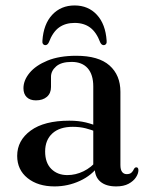

<svg xmlns="http://www.w3.org/2000/svg" viewBox="-20 -673 546 704"><path d="M327.5 -56.5V-64.5L322 -65.5V-356Q322 -399.5 301.5 -422.8Q281 -446 242.5 -446Q204.5 -446 185.8 -429.5Q167 -413 167 -391.5V-354Q167 -331 152 -318Q137 -305 111.5 -305Q90 -305 78 -316.8Q66 -328.5 66 -349.5Q66 -378.5 88.5 -405.8Q111 -433 154.2 -450.8Q197.5 -468.5 259.5 -468.5Q341.5 -468.5 381.5 -433Q421.5 -397.5 421.5 -336.5V-68Q421.5 -50.5 427.8 -42.5Q434 -34.5 444.5 -34.5Q456 -34.5 462 -40Q468 -45.5 471 -53Q472.5 -56 474.8 -57.8Q477 -59.5 480 -59.5Q483.5 -59.5 485.5 -56.8Q487.5 -54 487.5 -49Q487.5 -36.5 478.5 -22.8Q469.5 -9 451.5 0.8Q433.5 10.5 406 10.5Q368.5 10.5 348 -7Q327.5 -24.5 327.5 -56.5ZM43 -101.5Q43 -158 92.5 -194.2Q142 -230.5 234 -230.5Q268 -230.5 294.8 -224Q321.5 -217.5 342.5 -207.5L336 -188.5Q316 -197 294.2 -202.5Q272.5 -208 247 -208Q198.5 -208 172 -183.8Q145.5 -159.5 145.5 -117.5Q145.5 -76 168.2 -53.5Q191 -31 227 -31Q257.5 -31 286.2 -45Q315 -59 335.5 -84.5L344 -68Q317 -30 273 -9.8Q229 10.5 180 10.5Q119 10.5 81 -20Q43 -50.5 43 -101.5ZM253.5 -589Q220 -589 196.8 -572.5Q173.5 -556 159 -517.5Q154 -507.5 146.5 -507.5Q141 -507.5 137.8 -511.8Q134.5 -516 135.5 -523.5Q139.5 -584.5 171.5 -618.8Q203.5 -653 253.5 -653Q303.5 -653 335.2 -618.8Q367 -584.5 371 -523.5Q372 -516 368.8 -511.8Q365.5 -507.5 360 -507.5Q352.5 -507.5 347.5 -517.5Q333.5 -555 310.5 -572Q287.5 -589 253.5 -589Z"/></svg>

Font: Fraunces 60pt
Style: Regular
Weight: 400
Version: Version 1.000;[b76b70a41]